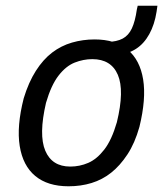

<svg xmlns="http://www.w3.org/2000/svg" viewBox="-20 -643 571 672"><path d="M220 9Q147 9 103.5 -27Q60 -63 49 -132Q38 -201 63 -299Q80 -355 105.5 -395Q131 -435 162.5 -459Q194 -483 232 -494Q270 -505 311 -505Q384 -505 427 -469Q470 -433 481 -365Q492 -297 468 -199Q452 -142 426 -102.5Q400 -63 369 -38.5Q338 -14 300.5 -2.5Q263 9 220 9ZM226 -60Q259 -60 289 -73Q319 -86 345 -119.5Q371 -153 389 -215Q416 -326 392.5 -381Q369 -436 303 -436Q272 -436 241.5 -424Q211 -412 185 -378.5Q159 -345 141 -283Q115 -171 138.5 -115.5Q162 -60 226 -60ZM389 -450 352 -478 355 -496Q389 -497 409.5 -508Q430 -519 441.5 -543.5Q453 -568 459 -610L462 -623H531L528 -602Q521 -557 502.5 -523.5Q484 -490 456 -472Q428 -454 389 -450Z"/></svg>

Font: Nunito Sans 7pt Condensed
Style: Italic
Weight: 400
Width: 3
Italic angle: -9°
Designer: Vernon Adams
Foundry: Vernon Adams
Version: Version 3.101;gftools[0.9.27]